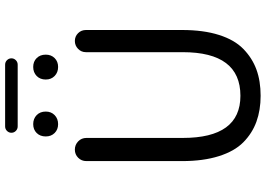

<svg xmlns="http://www.w3.org/2000/svg" viewBox="-166 -887 1053 761"><g transform="rotate(-90 360.5 -506.5)"><path d="M361.3 0Q304.7 0 258.8 -16.6Q212.9 -33.2 177.2 -68.4Q141.6 -103.5 122.1 -165.5Q102.5 -227.5 102.5 -311.5V-690.4Q102.5 -710 115.7 -723.1Q128.9 -736.3 147.9 -736.3Q167 -736.3 180.7 -723.1Q194.3 -710 194.3 -690.4V-308.6Q194.3 -80.1 361.3 -80.1Q534.2 -80.1 534.2 -308.6V-692.4Q534.2 -710.9 547.4 -723.6Q560.5 -736.3 578.6 -736.3Q596.7 -736.3 609.4 -723.6Q622.1 -710.9 622.1 -692.4V-311.5Q622.1 -226.6 602.5 -165Q583 -103.5 546.9 -68.4Q510.7 -33.2 465.3 -16.6Q419.9 0 361.3 0ZM200.2 -851.6Q200.2 -874 213.9 -887.7Q227.5 -901.4 249 -901.4Q270.5 -901.4 284.7 -887.7Q298.8 -874 298.8 -851.6Q298.8 -830.1 284.7 -816.4Q270.5 -802.7 249 -802.7Q227.5 -802.7 213.9 -816.4Q200.2 -830.1 200.2 -851.6ZM240.2 -962.9Q229.5 -962.9 222.2 -970.2Q214.8 -977.5 214.8 -987.8Q214.8 -998 222.2 -1005.4Q229.5 -1012.7 240.2 -1012.7H484.4Q495.1 -1012.7 502.4 -1005.4Q509.8 -998 509.8 -987.8Q509.8 -977.5 502.4 -970.2Q495.1 -962.9 484.4 -962.9ZM425.8 -851.6Q425.8 -874 439.9 -887.7Q454.1 -901.4 475.6 -901.4Q497.1 -901.4 510.7 -887.7Q524.4 -874 524.4 -851.6Q524.4 -830.1 510.7 -816.4Q497.1 -802.7 475.6 -802.7Q454.1 -802.7 439.9 -816.4Q425.8 -830.1 425.8 -851.6Z"/></g></svg>

Font: Gen Jyuu GothicX Regular
Style: Regular
Weight: 400
Designer: [Source Han Sans]
Ryoko NISHIZUKA  (kana & ideographs); Paul D. Hunt (Latin, Greek & Cyrillic); Wenlong ZHANG  (bopomofo
Version: Version 1.002.20150607